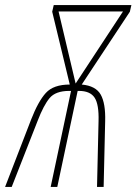

<svg xmlns="http://www.w3.org/2000/svg" viewBox="-79 -734 536 754"><path d="M218 -406 151 -689H404ZM-59 0H-33L69 -260Q92 -320 115.5 -348.5Q139 -377 193 -377H200L120 0H146L226 -377H231Q275 -377 292.5 -350.5Q310 -324 308 -258L302 0H328L334 -258Q336 -328 316.5 -362.5Q297 -397 242 -402L431 -688L437 -714H132L126 -688L195 -402Q131 -402 101 -369Q71 -336 43 -264Z"/></svg>

Font: Noto Sans Display Condensed Thin
Style: Italic
Weight: 250
Width: 3
Italic angle: -12°
Designer: Monotype Design Team
Foundry: Monotype Imaging Inc.
Version: Version 1.900